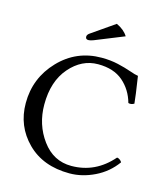

<svg xmlns="http://www.w3.org/2000/svg" viewBox="-121 -912 882 1015"><g transform="rotate(15 320.0 -404.5)"><path d="M354 9.8Q209 9.8 122.1 -77.1Q35.2 -164.1 35.2 -290Q35.2 -427.2 129.6 -526.1Q224.1 -625 361.8 -625Q410.6 -625 451.9 -615.5Q493.2 -606 524.2 -595Q555.2 -584 570.8 -582Q587.9 -471.2 590.8 -435.1Q573.7 -425.3 559.1 -430.2Q540 -499 489 -543Q438 -586.9 352.1 -586.9Q263.2 -586.9 197.5 -511Q131.8 -435.1 131.8 -308.1Q131.8 -198.2 193.4 -114.5Q254.9 -30.8 353 -30.8Q484.9 -30.8 576.2 -136.2Q583 -136.2 591.6 -130.1Q600.1 -124 603 -117.2Q559.1 -56.2 491 -23.2Q422.9 9.8 354 9.8ZM392.1 -818.8Q435.1 -798.8 454.1 -767.1L310.1 -709Q282.2 -696.8 268.1 -696.8Q252.9 -696.8 252.9 -711.9Q252.9 -723.1 268.1 -732.9Z"/></g></svg>

Font: Linux Libertine Mono
Style: Mono
Weight: 400
Designer: Philipp H. Poll
Foundry: Philipp H. Poll
Version: Version 5.1.7 ; ttfautohint (v0.9)